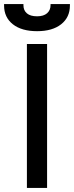

<svg xmlns="http://www.w3.org/2000/svg" viewBox="-36 -922 363 942"><path d="M195 -706V0H96V-706ZM-16 -895V-902H79V-896Q79 -871 96 -856.5Q113 -842 146 -842Q178 -842 195 -857Q212 -872 212 -897V-902H307V-895Q307 -837 264 -803Q221 -769 146 -769Q70 -769 27 -803Q-16 -837 -16 -895Z"/></svg>

Font: Museo Sans Medium
Style: Regular
Weight: 500
Designer: Jos Buivenga
Foundry: Jos Buivenga & Rosetta Type Foundry (extension, remastering)
Version: Version 3.600;PS 1.000;hotconv 1.0.88;makeotf.lib2.5.647800;